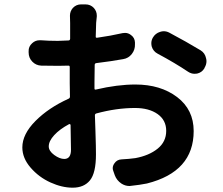

<svg xmlns="http://www.w3.org/2000/svg" viewBox="-20 -829 1040 894"><path d="M279.3 -88.9Q310.5 -88.9 310.5 -131.8Q310.5 -173.8 308.6 -247.1Q308.6 -249 306.2 -250.5Q303.7 -252 301.8 -251Q257.8 -227.5 232.4 -199.7Q207 -171.9 207 -147.5Q207 -126 232.4 -107.4Q257.8 -88.9 279.3 -88.9ZM419.9 -445.3V-417Q419.9 -410.2 426.8 -412.1Q526.4 -435.5 610.4 -435.5Q727.5 -435.5 804.7 -377Q881.8 -318.4 881.8 -218.8Q881.8 -29.3 664.1 25.4Q629.9 32.2 591.8 36.1Q586.9 37.1 583 37.1Q562.5 37.1 544.9 25.4Q523.4 10.7 514.6 -12.7L507.8 -32.2Q504.9 -39.1 504.9 -45.9Q504.9 -57.6 512.7 -68.4Q524.4 -85.9 545.9 -86.9Q583 -88.9 610.4 -92.8Q673.8 -104.5 713.9 -136.7Q753.9 -168.9 753.9 -219.7Q753.9 -269.5 713.9 -297.9Q673.8 -326.2 608.4 -326.2Q522.5 -326.2 428.7 -300.8Q421.9 -298.8 421.9 -292Q422.9 -263.7 424.3 -221.2Q425.8 -178.7 426.3 -151.9Q426.8 -125 426.8 -110.4Q426.8 -23.4 398.9 10.7Q371.1 44.9 318.4 44.9Q268.6 44.9 214.8 20.5Q161.1 -3.9 122.6 -48.3Q84 -92.8 84 -142.6Q84 -204.1 145 -265.6Q206.1 -327.1 298.8 -369.1Q305.7 -372.1 305.7 -378.9Q304.7 -399.4 304.7 -441.4V-516.6Q304.7 -524.4 297.9 -523.4Q266.6 -522.5 252 -522.5Q207 -522.5 171.9 -523.4Q147.5 -524.4 130.4 -542Q113.3 -559.6 113.3 -585V-589.8Q112.3 -612.3 129.9 -627.9Q144.5 -641.6 165 -641.6Q167 -641.6 168.9 -641.6Q206.1 -638.7 249 -638.7Q265.6 -638.7 298.8 -640.6Q305.7 -640.6 306.6 -648.4Q306.6 -679.7 306.6 -721.7L305.7 -755.9Q305.7 -776.4 319.3 -792Q335 -808.6 357.4 -808.6H377.9Q401.4 -808.6 417 -792Q430.7 -776.4 430.7 -756.8Q430.7 -754.9 430.7 -752Q428.7 -735.4 427.7 -722.7Q426.8 -696.3 425.8 -659.2Q424.8 -652.3 432.6 -653.3Q495.1 -662.1 550.8 -674.8Q556.6 -675.8 562.5 -675.8Q577.1 -675.8 589.8 -666Q607.4 -653.3 608.4 -631.8V-623Q609.4 -597.7 593.8 -577.6Q578.1 -557.6 553.7 -553.7Q500 -543.9 428.7 -535.2Q420.9 -534.2 420.9 -526.4Q419.9 -499 419.9 -445.3ZM713.9 -579.1Q693.4 -589.8 686.5 -612.3Q684.6 -620.1 684.6 -627.9Q684.6 -640.6 691.4 -653.3Q703.1 -673.8 725.6 -680.7Q734.4 -683.6 742.2 -683.6Q755.9 -683.6 768.6 -676.8Q847.7 -634.8 914.1 -594.7Q934.6 -582 939.5 -557.6Q941.4 -550.8 941.4 -543.9Q941.4 -528.3 932.6 -513.7L931.6 -510.7Q919.9 -491.2 897.5 -486.3Q891.6 -485.4 885.7 -485.4Q870.1 -485.4 855.5 -495.1Q795.9 -535.2 713.9 -579.1Z"/></svg>

Font: Gen Jyuu Gothic Monospace Bold
Style: Bold
Weight: 700
Designer: [Source Han Sans]
Ryoko NISHIZUKA  (kana & ideographs); Paul D. Hunt (Latin, Greek & Cyrillic); Wenlong ZHANG  (bopomofo
Version: Version 1.002.20150607